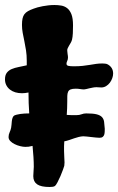

<svg xmlns="http://www.w3.org/2000/svg" viewBox="-32 -726 469 762"><path d="M383.8 -214.8Q383.8 -209.5 383.5 -203.1Q383.3 -196.8 381.6 -191.4Q379.9 -186 375.5 -182.6Q371.1 -179.2 362.8 -179.2Q356.4 -179.2 347.9 -180.2Q339.4 -181.2 330.3 -182.1Q321.3 -183.1 312.7 -184.1Q304.2 -185.1 297.9 -185.1Q289.1 -184.6 280.3 -182.4Q271.5 -180.2 262.2 -177Q252.9 -173.8 243.2 -170.4Q233.4 -167 223.1 -165Q222.2 -155.3 222.2 -145.8Q222.2 -136.2 222.2 -127Q222.2 -114.3 223.1 -103Q224.1 -91.8 224.1 -81.1Q224.1 -78.1 223.6 -74.5Q223.1 -70.8 223.1 -67.9Q222.2 -64.5 218 -52.7Q213.9 -41 208 -27.3Q202.1 -13.7 196 -2.2Q189.9 9.3 186 12.2Q182.1 14.6 176.5 15.4Q170.9 16.1 164.1 16.1Q130.9 16.1 115.5 5.6Q100.1 -4.9 100.1 -26.9Q100.1 -36.1 101.1 -45.9Q102.1 -55.7 102.1 -64Q102.1 -82 100.8 -102.8Q99.6 -123.5 97.2 -147Q87.9 -144.5 81.8 -143.8Q75.7 -143.1 68.8 -143.1Q59.6 -143.1 47.9 -146Q36.1 -148.9 25.9 -154.1Q15.6 -159.2 8.8 -166.3Q2 -173.3 2 -182.1Q2 -191.9 6.1 -200.7Q10.3 -209.5 12.2 -219.2Q13.2 -224.1 13.7 -231Q14.2 -237.8 14.9 -244.6Q15.6 -251.5 17.6 -257.6Q19.5 -263.7 23.9 -267.1Q27.3 -269 33.9 -270.8Q40.5 -272.5 48.6 -273.7Q56.6 -274.9 65.9 -275.4Q75.2 -275.9 84 -275.9Q81.1 -316.9 81.1 -358.9Q66.9 -356 55.2 -356Q41 -356 28.8 -359.6Q16.6 -363.3 7.6 -370.4Q-1.5 -377.4 -6.8 -387.7Q-12.2 -397.9 -12.2 -411.1Q-12.2 -427.7 -4.9 -437.3Q2.4 -446.8 14.4 -451.9Q26.4 -457 42 -460Q57.6 -462.9 74.2 -466.8V-484.9Q74.2 -506.8 71.3 -525.9Q68.4 -544.9 64.7 -562.3Q61 -579.6 58.1 -595.5Q55.2 -611.3 55.2 -627Q55.2 -642.1 57.4 -652.3Q59.6 -662.6 64.9 -669.7Q70.3 -676.8 79.3 -681.9Q88.4 -687 102.1 -691.9Q107.9 -694.3 117.2 -696.8Q126.5 -699.2 137.5 -701.4Q148.4 -703.6 160.4 -704.8Q172.4 -706.1 184.1 -706.1Q197.8 -706.1 210.9 -703.9Q224.1 -701.7 234.6 -693.6Q245.1 -685.5 251.5 -669.4Q257.8 -653.3 257.8 -625Q257.8 -609.9 257.1 -594.2Q256.3 -578.6 253.9 -568.8Q252.4 -562.5 249 -556.6Q245.6 -550.8 242.4 -545.4Q239.3 -540 236.8 -534.9Q234.4 -529.8 234.9 -524.9Q234.9 -519.5 236.3 -511.5Q237.8 -503.4 237.8 -498Q237.8 -490.2 234.9 -484.4Q231.9 -478.5 231.9 -473.1Q231.9 -466.3 239.5 -464.6Q247.1 -462.9 261.2 -462.9Q281.2 -462.9 296.4 -464.6Q311.5 -466.3 324.5 -468.5Q337.4 -470.7 349.1 -472.4Q360.8 -474.1 374 -474.1Q379.9 -474.1 385.7 -473.4Q391.6 -472.7 396 -470.2Q417 -458 417 -434.1Q417 -425.3 413.6 -415.8Q410.2 -406.2 404.1 -397.9Q397.9 -389.6 389.2 -384.3Q380.4 -378.9 370.1 -378.9Q365.2 -378.9 360.4 -379.4Q355.5 -379.9 351.1 -379.9Q343.8 -379.9 336.4 -378.4Q329.1 -377 322.5 -375.5Q315.9 -374 310.5 -372.6Q305.2 -371.1 301.8 -371.1Q294.4 -371.1 285.9 -372.6Q277.3 -374 269 -374Q255.4 -374 248.3 -371.1Q241.2 -368.2 238.3 -361.8Q235.4 -355.5 235.1 -345.5Q234.9 -335.4 234.9 -321.8Q234.9 -309.1 234.4 -296.4Q233.9 -283.7 232.9 -270Q242.7 -269 252.7 -269Q262.7 -269 271 -269Q283.2 -269 291.7 -272.5Q300.3 -275.9 310.1 -275.9Q336.4 -275.9 350.8 -272.5Q365.2 -269 372.3 -261.7Q379.4 -254.4 381.1 -242.9Q382.8 -231.4 383.8 -214.8Z"/></svg>

Font: Freckle Face
Style: Regular
Weight: 400
Designer: Astigmatic (AOETI)
Foundry: Astigmatic (AOETI)
Version: Version 1.000